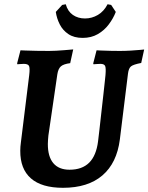

<svg xmlns="http://www.w3.org/2000/svg" viewBox="-20 -884 708 916"><path d="M210.9 -237.6Q209.9 -227.3 209.1 -216.5Q208.3 -205.8 208.3 -197.5Q207.9 -137.5 234.1 -105.9Q260.4 -74.3 311.8 -74.3Q371.6 -74.3 405.4 -107.8Q439.1 -141.3 447.8 -209.6Q450.3 -229.7 454.6 -267.3Q458.8 -305 463.8 -349.2Q468.8 -393.4 473.3 -433.5Q477.8 -473.7 480.5 -499.5Q483.2 -525.3 483.2 -525.3Q486.1 -559 481.6 -569.2Q477 -579.3 459.2 -579.3Q451.1 -579.3 438.6 -578.3Q426.1 -577.3 426.1 -577.3L424.7 -581.3L440.7 -644Q440.7 -644 461.1 -643Q481.5 -642 507.8 -641.5Q534.2 -641 551.7 -641Q577.2 -641 603.9 -642.6Q630.6 -644.2 649.2 -646Q667.8 -647.8 667.8 -647.8L653.7 -583.6Q616.1 -576.4 604.9 -567.3Q593.7 -558.2 590.6 -532.5L551.8 -218.6Q537.5 -106.2 468.5 -47.1Q399.5 12 280.6 12Q178.8 12 127.5 -33Q76.1 -78 76.7 -165Q76.7 -184 79.7 -205L119.3 -525.3Q123.3 -558.2 118.7 -568.8Q114.1 -579.3 93.8 -579.3Q85.7 -579.3 74.4 -578.3Q63.1 -577.3 63.1 -577.3L61.6 -581.3L77.7 -644Q77.7 -644 100.5 -643Q123.3 -642 155.1 -641.5Q186.9 -641 214.3 -641Q228.9 -641 248.4 -642Q267.9 -643.1 286.3 -644.6Q304.8 -646.2 317 -647.2Q329.3 -648.3 329.3 -648.3L314.9 -582.7Q283.3 -578.6 270.4 -567.4Q257.6 -556.1 253.5 -529.3ZM385.5 -795.9Q418.2 -795.9 447 -812.8Q475.8 -829.8 493.2 -863.7L510.3 -860.5L532.4 -827.1Q520.6 -796.4 499.2 -767.9Q477.9 -739.3 446.8 -721.3Q415.6 -703.2 374.4 -703.2Q333.2 -703.2 306.3 -721.3Q279.4 -739.3 265 -767.9Q250.6 -796.4 246.2 -827.1L276.7 -860.5L293.7 -863.7Q303.1 -829.8 327.7 -812.8Q352.2 -795.9 385.5 -795.9Z"/></svg>

Font: Alegreya
Style: Italic
Weight: 400
Italic angle: -7°
Designer: Juan Pablo del Peral
Foundry: Huerta Tipografica
Version: Version 2.009